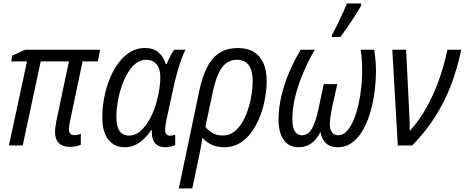

<svg xmlns="http://www.w3.org/2000/svg" viewBox="-20 -813 2598 1073"><path d="M370.6 7.8Q331.1 7.8 309.3 -13.2Q287.6 -34.2 287.6 -75.2Q287.6 -87.4 289.8 -104Q292 -120.6 295.9 -141.1L365.2 -469.7H207.5L106.9 0H29.8L130.9 -469.7H42.5L48.8 -502.4L121.6 -535.2H539.6L526.9 -469.7H441.4L371.1 -134.8Q368.2 -122.1 366.7 -110.4Q365.2 -98.6 365.2 -89.4Q365.2 -73.7 373 -65.7Q380.9 -57.6 396 -57.6Q406.2 -57.6 415.8 -60.1Q425.3 -62.5 431.6 -64.9V-3.9Q418.9 1.5 403.1 4.6Q387.2 7.8 370.6 7.8Z M676.3 9.8Q619.1 9.8 585.4 -32.7Q551.8 -75.2 551.8 -156.2Q551.8 -212.4 562.5 -268.1Q573.2 -323.7 593.5 -373.8Q613.8 -423.8 642.8 -462.2Q671.9 -500.5 708.7 -522.7Q745.6 -544.9 789.6 -544.9Q837.9 -544.9 866.5 -519.5Q895 -494.1 906.7 -454.6H911.1Q916.5 -467.8 923.3 -482.7Q930.2 -497.6 938.2 -511.5Q946.3 -525.4 954.1 -535.2H1016.6Q1005.4 -513.7 993.7 -481.7Q981.9 -449.7 971.2 -411.4Q960.4 -373 951.2 -331.5L910.6 -145.5Q907.2 -128.9 905 -113.8Q902.8 -98.6 902.8 -86.9Q902.8 -70.3 910.2 -62.5Q917.5 -54.7 930.2 -54.7Q936.5 -54.7 944.1 -56.2Q951.7 -57.6 959 -60.1V-2Q950.2 2.4 935.1 6.1Q919.9 9.8 905.8 9.8Q875.5 9.8 857.9 -2.7Q840.3 -15.1 833.7 -36.9Q827.1 -58.6 829.1 -85.9H825.7Q806.2 -57.6 783.7 -36.1Q761.2 -14.6 734.9 -2.4Q708.5 9.8 676.3 9.8ZM701.2 -55.2Q736.8 -55.2 767.3 -82.8Q797.9 -110.4 820.8 -154.8Q843.8 -199.2 856.9 -250Q866.7 -288.1 871.3 -321Q876 -354 876 -381.3Q876 -427.7 855 -453.4Q834 -479 796.4 -479Q765.6 -479 739.5 -458.7Q713.4 -438.5 693.1 -404.1Q672.9 -369.6 658.9 -327.9Q645 -286.1 637.7 -242.4Q630.4 -198.7 630.4 -159.7Q630.4 -106.9 648.2 -81.1Q666 -55.2 701.2 -55.2Z M979.5 239.7 1094.7 -310.1Q1109.9 -381.3 1135.5 -433.8Q1161.1 -486.3 1203.4 -515.4Q1245.6 -544.4 1311 -544.4Q1362.8 -544.4 1398.2 -522.9Q1433.6 -501.5 1451.9 -460.7Q1470.2 -419.9 1470.2 -361.3Q1470.2 -316.4 1461.4 -265.6Q1452.6 -214.8 1434.3 -166Q1416 -117.2 1387.9 -77.4Q1359.9 -37.6 1321.5 -13.9Q1283.2 9.8 1233.9 9.8Q1191.9 9.8 1162.1 -4.6Q1132.3 -19 1111.3 -42.5Q1107.4 -15.6 1102.5 10Q1097.7 35.6 1091.3 65.4L1054.7 239.7ZM1225.6 -55.7Q1259.3 -55.7 1286.1 -75.2Q1313 -94.7 1332.8 -127.4Q1352.5 -160.2 1365.7 -200.2Q1378.9 -240.2 1385.5 -282Q1392.1 -323.7 1392.1 -360.8Q1392.1 -416.5 1370.8 -447.8Q1349.6 -479 1304.7 -479Q1267.6 -479 1241.7 -458Q1215.8 -437 1198 -395.3Q1180.2 -353.5 1167.5 -291.5L1127.9 -104.5Q1142.6 -84 1167.5 -69.8Q1192.4 -55.7 1225.6 -55.7Z M1648.4 9.8Q1593.8 9.8 1565.2 -31.5Q1536.6 -72.8 1536.6 -145.5Q1536.6 -207.5 1552.2 -274.9Q1567.9 -342.3 1595.9 -408.7Q1624 -475.1 1660.6 -535.2H1739.3Q1704.6 -475.6 1676 -409.4Q1647.5 -343.3 1630.6 -276.1Q1613.8 -209 1613.8 -146Q1613.8 -97.7 1628.7 -77.4Q1643.6 -57.1 1666.5 -57.1Q1701.7 -57.1 1723.1 -94Q1744.6 -130.9 1760.3 -205.6L1789.1 -342.8H1864.7L1835.4 -210.9Q1831.5 -191.4 1828.9 -175Q1826.2 -158.7 1824.7 -145.3Q1823.2 -131.8 1823.2 -121.1Q1823.2 -89.8 1835.2 -73.5Q1847.2 -57.1 1869.6 -57.1Q1897.5 -57.1 1919.2 -81.1Q1940.9 -105 1957 -144.3Q1973.1 -183.6 1983.6 -230.5Q1994.1 -277.3 1999 -324.2Q2003.9 -371.1 2003.9 -409.2Q2003.9 -444.8 2002 -476.3Q2000 -507.8 1995.6 -535.2H2071.3Q2075.7 -508.8 2078.4 -476.3Q2081.1 -443.8 2081.1 -410.2Q2081.1 -363.3 2074.2 -307.1Q2067.4 -251 2052.2 -195.1Q2037.1 -139.2 2012.2 -93Q1987.3 -46.9 1951.2 -18.6Q1915 9.8 1866.2 9.8Q1837.4 9.8 1817.6 -1.2Q1797.9 -12.2 1786.4 -31.5Q1774.9 -50.8 1771 -75.7Q1749.5 -33.7 1720 -12Q1690.4 9.8 1648.4 9.8ZM1834.5 -606 1835.4 -618.2Q1844.7 -634.8 1856.2 -657.2Q1867.7 -679.7 1879.4 -704.3Q1891.1 -729 1901.4 -752.4Q1911.6 -775.9 1918.5 -793.5H1998.5L1997.6 -781.7Q1990.7 -767.6 1976.8 -744.9Q1962.9 -722.2 1945.6 -696.3Q1928.2 -670.4 1911.4 -646.5Q1894.5 -622.6 1881.8 -606Z M2203.1 0 2172.4 -535.2H2249.5L2265.6 -211.4Q2267.6 -177.7 2268.6 -145Q2269.5 -112.3 2270 -81.1Q2322.3 -138.7 2362.3 -209.7Q2402.3 -280.8 2431.9 -362.8Q2461.4 -444.8 2480.5 -535.2H2557.6Q2536.1 -430.7 2500.7 -337.9Q2465.3 -245.1 2412.1 -161.1Q2358.9 -77.1 2283.7 0Z"/></svg>

Font: Open Sans SemiCondensed
Style: Italic
Weight: 400
Width: 4
Italic angle: -12°
Designer: Monotype Design Team
Foundry: Monotype Imaging Inc.
Version: Version 3.000